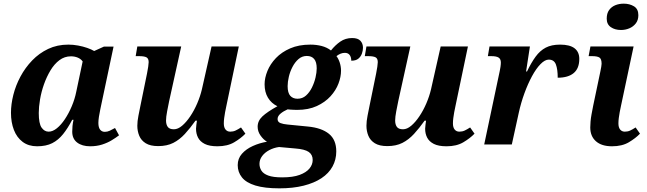

<svg xmlns="http://www.w3.org/2000/svg" viewBox="-20 -790 3536 1050"><path d="M183 10Q136 10 104 -14Q72 -38 56 -79.5Q40 -121 40 -173Q40 -220 53 -271.5Q66 -323 92 -371.5Q118 -420 156 -459.5Q194 -499 243.5 -522.5Q293 -546 354 -546Q380 -546 407 -541Q434 -536 457 -528Q480 -520 495 -511L548 -535H601L535 -223Q533 -212 528.5 -192Q524 -172 521 -151.5Q518 -131 518 -118Q518 -93 527.5 -81Q537 -69 553 -69Q567 -69 580 -75Q593 -81 609 -90L631 -50Q614 -37 591 -23Q568 -9 538.5 0.5Q509 10 473 10Q429 10 402 -10.5Q375 -31 375 -70Q375 -86 376.5 -101Q378 -116 382 -135H375Q351 -89 325 -56.5Q299 -24 265.5 -7Q232 10 183 10ZM246 -70Q268 -70 291 -88.5Q314 -107 335 -138.5Q356 -170 372.5 -209Q389 -248 397 -288L432 -454Q422 -468 405 -475Q388 -482 368 -482Q333 -482 305 -461Q277 -440 256 -405Q235 -370 220.5 -329Q206 -288 199 -246.5Q192 -205 192 -172Q192 -114 207.5 -92Q223 -70 246 -70Z M1169 10Q1125 10 1099.5 -3Q1074 -16 1063 -37.5Q1052 -59 1052 -86Q1052 -94 1054 -108.5Q1056 -123 1057 -130H1049Q1020 -89 991 -57.5Q962 -26 927.5 -8.5Q893 9 845 9Q802 9 777 -6.5Q752 -22 741.5 -47.5Q731 -73 731 -102Q731 -127 737 -157Q743 -187 748 -212L784 -388Q788 -408 790.5 -425Q793 -442 793 -450Q793 -470 781 -476.5Q769 -483 740 -483H722L731 -536H971L905 -237Q900 -213 894 -181.5Q888 -150 888 -131Q888 -109 897.5 -96Q907 -83 931 -83Q953 -83 976 -102.5Q999 -122 1020.5 -154Q1042 -186 1058.5 -224.5Q1075 -263 1084 -301L1137 -536H1286L1218 -211Q1214 -193 1211 -176.5Q1208 -160 1206 -144.5Q1204 -129 1204 -115Q1204 -93 1213.5 -81.5Q1223 -70 1239 -70Q1255 -70 1268 -76Q1281 -82 1298 -93L1322 -59Q1298 -34 1261 -12Q1224 10 1169 10Z M1508 240Q1427 240 1376.5 224.5Q1326 209 1303 180Q1280 151 1280 113Q1280 77 1303 51Q1326 25 1362.5 8.5Q1399 -8 1440 -15Q1421 -26 1405 -48.5Q1389 -71 1389 -97Q1389 -129 1415 -153.5Q1441 -178 1497 -209Q1464 -225 1445.5 -255.5Q1427 -286 1427 -329Q1427 -364 1442.5 -402Q1458 -440 1489 -472.5Q1520 -505 1567 -525.5Q1614 -546 1677 -546Q1710 -546 1739 -538.5Q1768 -531 1790 -514Q1813 -543 1841 -562.5Q1869 -582 1906 -582Q1937 -582 1951 -567Q1965 -552 1965 -529Q1965 -513 1959 -496.5Q1953 -480 1939.5 -469Q1926 -458 1901 -458Q1901 -478 1892 -489.5Q1883 -501 1866 -501Q1853 -501 1841.5 -496Q1830 -491 1820 -483Q1831 -469 1838 -447.5Q1845 -426 1845 -403Q1845 -370 1831 -333Q1817 -296 1787.5 -263.5Q1758 -231 1712.5 -210Q1667 -189 1604 -189Q1598 -189 1588 -189.5Q1578 -190 1568.5 -190.5Q1559 -191 1553 -192Q1530 -182 1514 -168.5Q1498 -155 1498 -139Q1498 -123 1513.5 -117Q1529 -111 1552 -109L1664 -98Q1738 -91 1778.5 -58.5Q1819 -26 1819 38Q1819 83 1798.5 120.5Q1778 158 1738 184.5Q1698 211 1640 225.5Q1582 240 1508 240ZM1523 180Q1582 180 1618.5 166.5Q1655 153 1672.5 131.5Q1690 110 1690 85Q1690 56 1668.5 41Q1647 26 1595 22L1506 14Q1477 18 1452.5 31Q1428 44 1413.5 63.5Q1399 83 1399 106Q1399 126 1409.5 143Q1420 160 1447 170Q1474 180 1523 180ZM1607 -250Q1634 -250 1653.5 -267.5Q1673 -285 1686 -311.5Q1699 -338 1705.5 -366Q1712 -394 1712 -416Q1712 -451 1698 -467.5Q1684 -484 1658 -484Q1632 -484 1612.5 -467Q1593 -450 1579.5 -424Q1566 -398 1559.5 -370Q1553 -342 1553 -319Q1553 -282 1567.5 -266Q1582 -250 1607 -250Z M2422 10Q2378 10 2352.5 -3Q2327 -16 2316 -37.5Q2305 -59 2305 -86Q2305 -94 2307 -108.5Q2309 -123 2310 -130H2302Q2273 -89 2244 -57.5Q2215 -26 2180.5 -8.5Q2146 9 2098 9Q2055 9 2030 -6.5Q2005 -22 1994.5 -47.5Q1984 -73 1984 -102Q1984 -127 1990 -157Q1996 -187 2001 -212L2037 -388Q2041 -408 2043.5 -425Q2046 -442 2046 -450Q2046 -470 2034 -476.5Q2022 -483 1993 -483H1975L1984 -536H2224L2158 -237Q2153 -213 2147 -181.5Q2141 -150 2141 -131Q2141 -109 2150.5 -96Q2160 -83 2184 -83Q2206 -83 2229 -102.5Q2252 -122 2273.5 -154Q2295 -186 2311.5 -224.5Q2328 -263 2337 -301L2390 -536H2539L2471 -211Q2467 -193 2464 -176.5Q2461 -160 2459 -144.5Q2457 -129 2457 -115Q2457 -93 2466.5 -81.5Q2476 -70 2492 -70Q2508 -70 2521 -76Q2534 -82 2551 -93L2575 -59Q2551 -34 2514 -12Q2477 10 2422 10Z M2713 -402Q2715 -410 2717 -424Q2719 -438 2719 -448Q2719 -467 2707 -475Q2695 -483 2666 -483H2648L2657 -536H2878L2857 -399H2862Q2885 -447 2909 -480Q2933 -513 2964.5 -529.5Q2996 -546 3043 -546Q3096 -546 3122 -526Q3148 -506 3148 -468Q3148 -416 3117.5 -390.5Q3087 -365 3030 -365Q3030 -411 3020 -437.5Q3010 -464 2981 -464Q2960 -464 2936 -439.5Q2912 -415 2889.5 -373.5Q2867 -332 2848 -280Q2829 -228 2817 -173L2779 0H2628Z M3327 10Q3270 10 3239 -17.5Q3208 -45 3208 -93Q3208 -107 3209.5 -125Q3211 -143 3215 -165Q3219 -187 3224 -212L3263 -398Q3266 -411 3268 -424Q3270 -437 3270 -441Q3270 -468 3258 -475.5Q3246 -483 3217 -483H3199L3209 -536H3445L3376 -211Q3372 -193 3369 -176.5Q3366 -160 3364 -144.5Q3362 -129 3362 -115Q3362 -93 3371.5 -81.5Q3381 -70 3397 -70Q3413 -70 3426 -76Q3439 -82 3456 -93L3480 -59Q3456 -34 3419 -12Q3382 10 3327 10ZM3376 -626Q3343 -626 3320.5 -641.5Q3298 -657 3298 -688Q3298 -717 3311 -735Q3324 -753 3345 -761.5Q3366 -770 3391 -770Q3423 -770 3447 -755.5Q3471 -741 3471 -707Q3471 -680 3457 -662Q3443 -644 3421.5 -635Q3400 -626 3376 -626Z"/></svg>

Font: Noto Serif
Style: Italic
Weight: 400
Italic angle: -12°
Designer: Monotype Design Team
Foundry: Monotype Imaging Inc.
Version: Version 2.013